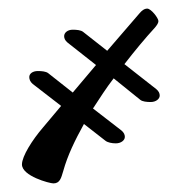

<svg xmlns="http://www.w3.org/2000/svg" viewBox="-20 -241 417 446"><path d="M31 141C31 168 95 185 104 185C119 185 122 173 127 156C137 120 154 85 175 47L225 86C230 90 240 92 249 92C261 92 270 85 270 77C270 72 268 67 262 62L196 11C211 -12 227 -37 244 -59L306 -9C311 -5 321 -4 330 -4C342 -4 351 -11 351 -19C351 -24 349 -29 343 -34L269 -92C293 -123 317 -152 340 -177C344 -182 348 -187 348 -192C348 -199 331 -221 322 -221C315 -221 309 -216 304 -210L229 -123L173 -167C168 -171 158 -172 149 -172C137 -172 129 -165 129 -157C129 -152 131 -147 137 -142L203 -90L149 -26L92 -71C87 -75 77 -76 68 -76C56 -76 48 -70 48 -62C48 -57 50 -51 56 -46L122 5L80 55C55 84 31 122 31 141Z"/></svg>

Font: Monomakh Unicode
Style: Regular
Weight: 400
Version: Version 1.2